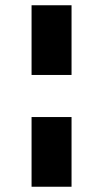

<svg xmlns="http://www.w3.org/2000/svg" viewBox="-20 -715 392 730"><path d="M100 -695V-430H252V-695ZM252 -270H100V-5H252Z"/></svg>

Font: Glinicke Jost Bold
Style: Bold
Weight: 700
Version: Version 3.710